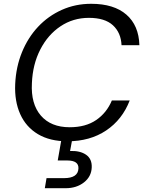

<svg xmlns="http://www.w3.org/2000/svg" viewBox="-20 -732 759 1011"><path d="M335 12Q243 12 180 -25.5Q117 -63 86.5 -131Q56 -199 60 -289Q64 -379 95.5 -456.5Q127 -534 180.5 -591Q234 -648 305.5 -680Q377 -712 460 -712Q580 -712 645.5 -655Q711 -598 714 -494H620Q617 -560 574.5 -599Q532 -638 448 -638Q365 -638 298.5 -593.5Q232 -549 192 -471Q152 -393 148 -294Q142 -185 195 -123.5Q248 -62 347 -62Q431 -62 486.5 -100Q542 -138 569 -203H663Q624 -102 539 -45Q454 12 335 12ZM216 259 225 206H317Q391 206 393 155Q395 113 334 113H284L305 -7H362L349 63Q402 61 433.5 83Q465 105 463 150Q461 198 422 228.5Q383 259 326 259Z"/></svg>

Font: DM Sans Italic
Style: Regular
Weight: 400
Italic angle: -10°
Designer: Colophon Foundry, Jonny Pinhorn
Foundry: Colophon Foundry
Version: Version 4.004; ttfautohint (v1.8.4.7-5d5b)